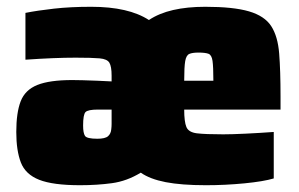

<svg xmlns="http://www.w3.org/2000/svg" viewBox="-20 -538 882 566"><path d="M216 8Q136 8 95.5 -8Q55 -24 41.5 -59Q28 -94 28 -149Q28 -206 41 -239.5Q54 -273 90 -287.5Q126 -302 193 -302Q204 -302 224 -301.5Q244 -301 267.5 -300Q291 -299 309 -298V-315Q309 -342 302.5 -353Q296 -364 273.5 -366Q251 -368 203 -368Q141 -368 55 -362V-500Q90 -507 139 -512.5Q188 -518 249 -518Q359 -518 419 -479Q449 -499 490.5 -508.5Q532 -518 585 -518Q668 -518 714 -504.5Q760 -491 779.5 -461Q799 -431 803 -380Q807 -329 807 -254V-215H523Q523 -179 529.5 -163.5Q536 -148 560.5 -145Q585 -142 638 -142Q663 -142 704.5 -144Q746 -146 787 -149V-12Q757 -3 700.5 2.5Q644 8 587 8Q515 8 468.5 -1Q422 -10 395 -29Q354 -4 310 2Q266 8 216 8ZM523 -300H609Q609 -341 606.5 -358.5Q604 -376 594.5 -379.5Q585 -383 565 -383Q547 -383 538 -379Q529 -375 526 -358Q523 -341 523 -300ZM267 -129Q290 -129 298.5 -136.5Q307 -144 308 -157Q309 -165 309 -172.5Q309 -180 309 -188V-215H269Q239 -215 232 -207.5Q225 -200 225 -168Q225 -146 230.5 -137.5Q236 -129 267 -129Z"/></svg>

Font: Saira Black
Style: Regular
Weight: 900
Designer: Hector Gatti with collaboration of the Omnibus-Type team
Foundry: Omnibus-Type
Version: Version 1.100; ttfautohint (v1.8.3)